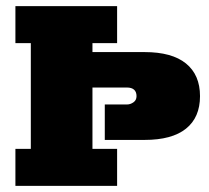

<svg xmlns="http://www.w3.org/2000/svg" viewBox="-20 -603 679 623"><path d="M30 0V-120H80V-463H30V-583H360V-463H280V-434H449Q538 -434 583.5 -397Q629 -360 629 -291Q629 -222 583.5 -185.5Q538 -149 449 -149H320V-264H392Q403 -264 413 -271Q423 -278 423 -291Q423 -305 415 -312Q407 -319 392 -319H280V-120H360V0Z"/></svg>

Font: Rokkitt SemiBold Black
Style: Regular
Weight: 900
Version: Version 3.103